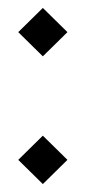

<svg xmlns="http://www.w3.org/2000/svg" viewBox="-20 -464 215 484"><path d="M26 -383 88 -322 150 -383 88 -444ZM26 -61 88 0 150 -61 88 -122Z"/></svg>

Font: Stormblade
Style: Regular
Weight: 400
Designer: Mew Too
Foundry: Cannot Into Space Fonts
Version: Version 0.77